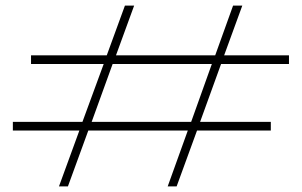

<svg xmlns="http://www.w3.org/2000/svg" viewBox="-20 -667 1081 687"><path d="M771 -438 696 -231H949V-200H685L612 0H580L652 -200H296L223 0H191L264 -200H26V-231H275L351 -438H91V-469H362L427 -647H460L395 -469H750L814 -647H847L782 -469H1014V-438ZM738 -438H383L308 -231H664Z"/></svg>

Font: BioRhyme Expanded ExtraLight
Style: Regular
Weight: 275
Width: 7
Designer: Aoife Mooney
Foundry: Aoife Mooney Type
Version: Version 1.001